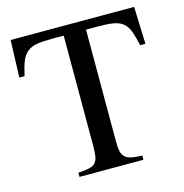

<svg xmlns="http://www.w3.org/2000/svg" viewBox="-100 -754 811 847"><g transform="rotate(-15 305.5 -331.0)"><path d="M200 -620Q158 -620 131.5 -615.5Q105 -611 87.5 -597Q70 -583 60 -558Q50 -533 41 -492H17L23 -662H587L593 -492H569Q560 -533 550.5 -558.5Q541 -584 524 -597.5Q507 -611 480 -615.5Q453 -620 410 -620H356V-109Q356 -82 359.5 -65Q363 -48 373.5 -38Q384 -28 402.5 -24Q421 -20 452 -19V0H160V-19Q191 -21 209.5 -25Q228 -29 238 -39.5Q248 -50 251 -69Q254 -88 254 -120V-620Z"/></g></svg>

Font: Klingon pIqaD HaSta
Style: Regular
Weight: 400
Width: 0
Designer: Mike Neff (qa'vaj)
Foundry: Mike Neff and Michael Everson
Version: Version 2.003